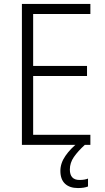

<svg xmlns="http://www.w3.org/2000/svg" viewBox="-20 -734 534 973"><path d="M438 0H91V-714H438V-663H148V-400H421V-349H148V-51H438ZM334 125Q334 178 383 178Q397 178 408 176Q419 174 426 171V211Q416 215 403.5 217Q391 219 375 219Q333 219 309.5 197Q286 175 286 132Q286 93 311.5 56Q337 19 377 -12L410 0Q375 32 354.5 61.5Q334 91 334 125Z"/></svg>

Font: Noto Sans Gurmukhi UI SemiCondensed Light
Style: Regular
Weight: 300
Width: 4
Designer: Jelle Bosma - Monotype Design Team
Foundry: Monotype Imaging Inc.
Version: Version 2.004; ttfautohint (v1.8.4.7-5d5b)